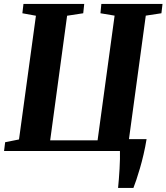

<svg xmlns="http://www.w3.org/2000/svg" viewBox="-22 -763 840 970"><path d="M574.5 186.5Q576.5 166.5 578.5 141.5Q580.5 116.5 582 90.5Q583.5 64.5 584 40.8Q584.5 17 584 0H-1.5L4 -44.5L74 -58.5L159.5 -683.5L91 -696L96.5 -743H403.5L398.5 -696L317 -683.5L231.5 -54H471L557 -684L485.5 -696L490 -743H799L793.5 -696L714.5 -684L629.5 -60H718.5Q712 -20 703.2 17.5Q694.5 55 685 87.2Q675.5 119.5 667 145Q658.5 170.5 652 186.5Z"/></svg>

Font: Merriweather 36pt ExtraBold
Style: Italic
Weight: 800
Italic angle: -7.8°
Version: Version 2.101